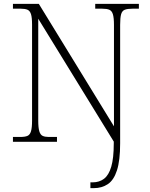

<svg xmlns="http://www.w3.org/2000/svg" viewBox="-20 -734 778 994"><path d="M448 240V210H460Q494 210 518.5 191.5Q543 173 556 129Q569 85 569 8V-1L178 -637V-109Q178 -73 183.5 -54.5Q189 -36 201 -30.5Q213 -25 231 -25H275V0H47V-25H86Q109 -25 122 -30.5Q135 -36 140.5 -54.5Q146 -73 146 -109V-606Q146 -643 140.5 -660.5Q135 -678 122.5 -683.5Q110 -689 87 -689H47V-714H181L570 -80V-605Q570 -642 564.5 -660Q559 -678 546 -683.5Q533 -689 509 -689H473V-714H699V-689H666Q640 -689 626 -683.5Q612 -678 607 -660Q602 -642 602 -605V8Q602 97 585.5 148Q569 199 538 219.5Q507 240 466 240Z"/></svg>

Font: Noto Serif Gujarati ExtraLight
Style: Regular
Weight: 250
Version: Version 2.102